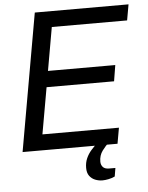

<svg xmlns="http://www.w3.org/2000/svg" viewBox="-58 -733 736 955"><g transform="rotate(-5 310.0 -255.5)"><path d="M31 0 152 -686H620L606 -607H230L192 -391H528L515 -311H178L137 -79H519L505 0ZM415 175Q396 175 378.5 168Q361 161 350 146Q339 131 339 106Q339 80 348.5 58.5Q358 37 373.5 19.5Q389 2 405 -12H462L461 -8Q446 4 429 27Q412 50 412 81Q412 97 421.5 108Q431 119 453 119H484L477 161Q463 168 445.5 171.5Q428 175 415 175Z"/></g></svg>

Font: Archivo SemiCondensed
Style: Italic
Weight: 400
Width: 4
Italic angle: -10°
Designer: Hector Gatti
Foundry: Omnibus-Type
Version: Version 2.001